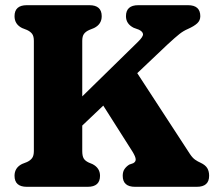

<svg xmlns="http://www.w3.org/2000/svg" viewBox="-20 -720 834 740"><path d="M297 -138Q297 -119 302.5 -109.5Q308 -100 322 -93.5L336.5 -87.5Q365.5 -72.5 365.5 -42.5Q365.5 0 318 0H83.5Q36 0 36 -42.5Q36 -73.5 65 -88L84 -95.5Q97 -101.5 103.8 -110.8Q110.5 -120 110.5 -138V-562.5Q110.5 -580.5 103.8 -589.5Q97 -598.5 84 -604.5L65 -612Q36 -626.5 36 -657.5Q36 -700 83.5 -700H324.5Q372 -700 372 -657.5Q372 -626.5 342.5 -612L324 -604.5Q310.5 -598.5 303.8 -589.5Q297 -580.5 297 -562.5V-348.5L511.5 -558.5Q532 -578.5 531.2 -588.2Q530.5 -598 515.5 -605.5L495 -613Q465.5 -628 465.5 -657.5Q465.5 -700 513 -700H704.5Q752 -700 752 -657.5Q752 -641 740 -630Q728 -619 704.5 -608.5Q687 -601 672 -589.2Q657 -577.5 624.5 -547.5L509 -438L712 -126.5Q722 -111.5 732 -104.5Q742 -97.5 753.5 -92.5Q771.5 -84 778.8 -72Q786 -60 786 -42.5Q786 0 738.5 0H500.5Q453 0 453 -42.5Q453 -58.5 460 -68.5Q467 -78.5 478 -85.5L493.5 -91Q503.5 -96.5 503 -106.2Q502.5 -116 491 -135L378 -313L297 -236Z"/></svg>

Font: Fraunces 72pt S100
Style: Bold
Weight: 700
Version: Version 1.000; ttfautohint (v1.8.3)